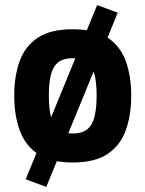

<svg xmlns="http://www.w3.org/2000/svg" viewBox="-20 -627 572 755"><path d="M81 78 362 -607 443 -577 162 108ZM266 12Q179 12 129 -21.5Q79 -55 57.5 -114.5Q36 -174 36 -251Q36 -328 57.5 -387Q79 -446 129 -479Q179 -512 266 -512Q353 -512 403 -479Q453 -446 474.5 -387Q496 -328 496 -251Q496 -174 474.5 -114.5Q453 -55 403 -21.5Q353 12 266 12ZM266 -102Q303 -102 323.5 -119Q344 -136 352 -169.5Q360 -203 360 -251Q360 -300 352 -332.5Q344 -365 323.5 -381.5Q303 -398 266 -398Q229 -398 208.5 -381.5Q188 -365 180 -332.5Q172 -300 172 -251Q172 -203 180 -169.5Q188 -136 208.5 -119Q229 -102 266 -102Z"/></svg>

Font: Titillium Web
Style: Bold
Weight: 700
Designer: Mohamed Gaber, Accademia di Belle Arti di Urbino
Foundry: Kief Type Foundry, Accademia di Belle Arti di Urbino
Version: Version 3.000